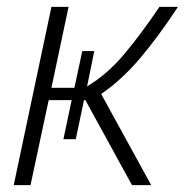

<svg xmlns="http://www.w3.org/2000/svg" viewBox="-20 -540 539 560"><path d="M20 0 130 -520H180L130 -284H197L220 -391H255L234 -288Q293 -323 343.5 -383.5Q394 -444 445 -520H499Q442 -433 388 -369.5Q334 -306 275 -266L421 0H365L229 -248H225L201 -134H165L189 -248H122L69 0Z"/></svg>

Font: Raleway Light
Style: Italic
Weight: 300
Italic angle: -12°
Designer: Matt McInerney, Pablo Impallari, Rodrigo Fuenzalida
Foundry: Matt McInerney, Pablo Impallari, Rodrigo Fuenzalida
Version: Version 4.026